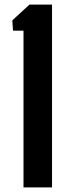

<svg xmlns="http://www.w3.org/2000/svg" viewBox="-20 -820 292 840"><path d="M82.8 0V-685.7H36.9L33.9 -730.9L109 -800H207.6V0Z"/></svg>

Font: Big Shoulders Display SC Thin
Style: Regular
Weight: 100
Designer: Patric King
Foundry: XO Type Co
Version: Version 2.002